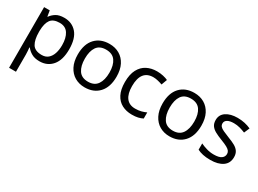

<svg xmlns="http://www.w3.org/2000/svg" viewBox="-37 -1217 2859 2127"><g transform="rotate(30 1392.0 -153.0)"><path d="M340 -546Q439 -546 499.5 -477Q560 -408 560 -269Q560 -132 499.5 -61Q439 10 339 10Q277 10 236.5 -13.5Q196 -37 173 -68H167Q169 -51 171 -25Q173 1 173 20V240H85V-536H157L169 -463H173Q197 -498 236 -522Q275 -546 340 -546ZM324 -472Q242 -472 208.5 -426Q175 -380 173 -286V-269Q173 -170 205.5 -116.5Q238 -63 326 -63Q375 -63 406.5 -90Q438 -117 453.5 -163.5Q469 -210 469 -270Q469 -362 433.5 -417Q398 -472 324 -472Z M1166 -269Q1166 -136 1098.5 -63Q1031 10 916 10Q845 10 789.5 -22.5Q734 -55 702 -117.5Q670 -180 670 -269Q670 -402 737 -474Q804 -546 919 -546Q992 -546 1047.5 -513.5Q1103 -481 1134.5 -419.5Q1166 -358 1166 -269ZM761 -269Q761 -174 798.5 -118.5Q836 -63 918 -63Q999 -63 1037 -118.5Q1075 -174 1075 -269Q1075 -364 1037 -418Q999 -472 917 -472Q835 -472 798 -418Q761 -364 761 -269Z M1520 10Q1449 10 1393.5 -19Q1338 -48 1306.5 -109Q1275 -170 1275 -265Q1275 -364 1308 -426Q1341 -488 1397.5 -517Q1454 -546 1526 -546Q1567 -546 1605 -537.5Q1643 -529 1667 -517L1640 -444Q1616 -453 1584 -461Q1552 -469 1524 -469Q1366 -469 1366 -266Q1366 -169 1404.5 -117.5Q1443 -66 1519 -66Q1563 -66 1596.5 -75Q1630 -84 1658 -97V-19Q1631 -5 1598.5 2.5Q1566 10 1520 10Z M2251 -269Q2251 -136 2183.5 -63Q2116 10 2001 10Q1930 10 1874.5 -22.5Q1819 -55 1787 -117.5Q1755 -180 1755 -269Q1755 -402 1822 -474Q1889 -546 2004 -546Q2077 -546 2132.5 -513.5Q2188 -481 2219.5 -419.5Q2251 -358 2251 -269ZM1846 -269Q1846 -174 1883.5 -118.5Q1921 -63 2003 -63Q2084 -63 2122 -118.5Q2160 -174 2160 -269Q2160 -364 2122 -418Q2084 -472 2002 -472Q1920 -472 1883 -418Q1846 -364 1846 -269Z M2739 -148Q2739 -70 2681 -30Q2623 10 2525 10Q2469 10 2428.5 1Q2388 -8 2357 -24V-104Q2389 -88 2434.5 -74.5Q2480 -61 2527 -61Q2594 -61 2624 -82.5Q2654 -104 2654 -140Q2654 -160 2643 -176Q2632 -192 2603.5 -208Q2575 -224 2522 -244Q2470 -264 2433 -284Q2396 -304 2376 -332Q2356 -360 2356 -404Q2356 -472 2411.5 -509Q2467 -546 2557 -546Q2606 -546 2648.5 -536.5Q2691 -527 2728 -510L2698 -440Q2664 -454 2627 -464Q2590 -474 2551 -474Q2497 -474 2468.5 -456.5Q2440 -439 2440 -409Q2440 -387 2453 -371.5Q2466 -356 2496.5 -341.5Q2527 -327 2578 -307Q2629 -288 2665 -268Q2701 -248 2720 -219.5Q2739 -191 2739 -148Z"/></g></svg>

Font: Noto Sans Old Permic
Style: Regular
Weight: 400
Designer: Monotype Design Team
Foundry: Monotype Imaging Inc.
Version: Version 2.001; ttfautohint (v1.8.4.7-5d5b)